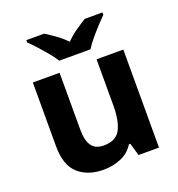

<svg xmlns="http://www.w3.org/2000/svg" viewBox="-139 -881 934 1005"><g transform="rotate(-20 328.5 -378.0)"><path d="M579 -546V0H465L445 -70H437Q411 -28 365.5 -9Q320 10 269 10Q181 10 128 -37.5Q75 -85 75 -190V-546H224V-227Q224 -169 245 -139Q266 -109 312 -109Q380 -109 405 -155.5Q430 -202 430 -289V-546ZM244 -606Q230 -629 207.5 -656Q185 -683 161.5 -709Q138 -735 119 -753V-766H218Q244 -750 274 -728.5Q304 -707 330 -680Q356 -707 387 -728.5Q418 -750 444 -766H543V-753Q525 -735 501 -709Q477 -683 454.5 -656Q432 -629 418 -606Z"/></g></svg>

Font: Noto IKEA Simplified Chinese
Style: Bold
Weight: 700
Designer: Monotype Design Team
Foundry: Monotype Imaging Inc.
Version: Version 1.100